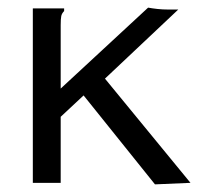

<svg xmlns="http://www.w3.org/2000/svg" viewBox="-20 -479 540 503"><path d="M199 -229 139 -173V0H66V-457H148V-450Q142 -444 140.5 -437Q139 -430 139 -413V-247L368 -459Q379 -457 392.5 -455.5Q406 -454 421 -454H447L255 -273L479 0L386 4Z"/></svg>

Font: Inconsolata Nerd Font Mono
Style: Regular
Weight: 400
Monospace: yes
Designer: Raph Levien, Cyreal, Brenton Simpson
Foundry: Raph Levien, Cyreal, Google
Version: Version 3.000; ttfautohint (v1.8.3);Nerd Fonts 3.0.2